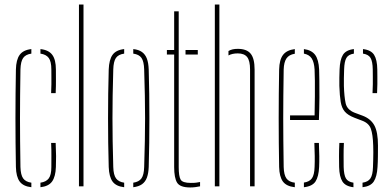

<svg xmlns="http://www.w3.org/2000/svg" viewBox="-20 -820 1726 845"><path d="M50 -85Q49 -138.5 48.5 -192.2Q48 -246 48 -299.5Q48 -353 48.5 -406.8Q49 -460.5 50 -514Q51 -557 66.5 -578.5Q82 -600 118 -604V-584Q93 -580.5 82 -565Q71 -549.5 70 -514Q69 -450.5 68.5 -399Q68 -347.5 68 -299.5Q68 -251.5 68.5 -200Q69 -148.5 70 -85Q71 -50 82 -34.8Q93 -19.5 118 -16V4Q82 0 66.5 -21.2Q51 -42.5 50 -85ZM158 4V-16Q183 -19.5 194.5 -34.8Q206 -50 206 -85Q206 -108.5 206.2 -134Q206.5 -159.5 205 -191H225Q226.5 -159 226.8 -133Q227 -107 226 -85Q224.5 -42.5 209.2 -21.2Q194 0 158 4ZM205 -410Q206 -431 206.2 -449Q206.5 -467 206.2 -483Q206 -499 206 -514Q206 -549.5 194.5 -565Q183 -580.5 158 -584V-604Q194.5 -600 210.2 -578.5Q226 -557 226 -514Q226 -493 226.2 -467.8Q226.5 -442.5 225 -410Z M327.5 0V-800H347.5V0Z M458.5 -85Q457 -138.5 456.2 -192.2Q455.5 -246 455.5 -299.5Q455.5 -353 456.2 -406.8Q457 -460.5 458.5 -514Q460 -557 475.2 -578.5Q490.5 -600 526.5 -604V-584Q501 -580.5 490.2 -565Q479.5 -549.5 478.5 -514Q476.5 -450.5 475.8 -399Q475 -347.5 475 -299.5Q475 -251.5 475.8 -200Q476.5 -148.5 478.5 -85Q479.5 -50 490.8 -34.8Q502 -19.5 526.5 -16V4Q490.5 0 475.2 -21.2Q460 -42.5 458.5 -85ZM566.5 4V-16Q591.5 -19.5 602.5 -34.8Q613.5 -50 614.5 -85Q616.5 -148.5 617.5 -200Q618.5 -251.5 618.5 -299.5Q618.5 -347.5 617.5 -399Q616.5 -450.5 614.5 -514Q613.5 -549.5 602.8 -565Q592 -580.5 566.5 -584V-604Q590.5 -601.5 605 -591Q619.5 -580.5 626.5 -561.8Q633.5 -543 634.5 -514Q636 -460.5 636.8 -406.8Q637.5 -353 637.5 -299.5Q637.5 -246 636.8 -192.2Q636 -138.5 634.5 -85Q633.5 -57 626.5 -38.2Q619.5 -19.5 605 -9.2Q590.5 1 566.5 4Z M714.5 -580V-600H746.5V-770H766.5V-85Q766.5 -44 775 -29.5Q783.5 -15 819.5 -15Q835.5 -15 842.8 -16Q850 -17 860.5 -19V0Q851 2 840 3.5Q829 5 817.5 5Q772.5 5 759.5 -16Q746.5 -37 746.5 -85V-580ZM796.5 -580V-600H850.5V-580Z M925.5 0V-800H945.5V0ZM1080.5 0V-514Q1080.5 -552.5 1067.8 -568.8Q1055 -585 1026.5 -585Q1002 -585 985.5 -576V-595.5Q994 -600.5 1004 -602.8Q1014 -605 1026.5 -605Q1065.5 -605 1083 -584Q1100.5 -563 1100.5 -514V0Z M1208.5 -85Q1207.5 -138.5 1207 -192.2Q1206.5 -246 1206.5 -299.5Q1206.5 -353 1207 -406.8Q1207.5 -460.5 1208.5 -514Q1209.5 -557 1225.5 -578.2Q1241.5 -599.5 1277.5 -604V-583.5Q1252 -579.5 1240.8 -563Q1229.5 -546.5 1228.5 -514Q1227.5 -450.5 1227 -399.2Q1226.5 -348 1226.5 -300.2Q1226.5 -252.5 1227 -200.8Q1227.5 -149 1228.5 -85Q1229.5 -50 1240.8 -34.5Q1252 -19 1277.5 -16V4Q1240.5 0 1225 -21.2Q1209.5 -42.5 1208.5 -85ZM1317.5 4V-16.5Q1342 -20 1352.8 -35.2Q1363.5 -50.5 1364.5 -85Q1365.5 -107.5 1365.2 -133.2Q1365 -159 1363.5 -191H1383.5Q1385 -159 1385.2 -133Q1385.5 -107 1384.5 -85Q1382.5 -42.5 1368.5 -21.2Q1354.5 0 1317.5 4ZM1256.5 -292V-312H1364.5Q1365.5 -356.5 1365.8 -395.5Q1366 -434.5 1365.8 -464.8Q1365.5 -495 1364.5 -514Q1362.5 -546.5 1351.8 -563Q1341 -579.5 1317.5 -584V-604Q1351.5 -599.5 1367 -578.5Q1382.5 -557.5 1384.5 -514Q1385 -496 1385.5 -465Q1386 -434 1385.8 -390.5Q1385.5 -347 1383.5 -292Z M1472.5 -85Q1472 -107 1472 -133Q1472 -159 1473.5 -191H1493.5Q1492 -159.5 1492.2 -134Q1492.5 -108.5 1492.5 -85Q1493.5 -50 1502.5 -34.8Q1511.5 -19.5 1535.5 -16V4Q1500.5 0 1487 -21.2Q1473.5 -42.5 1472.5 -85ZM1575.5 4V-16Q1600 -19.5 1610.2 -34.8Q1620.5 -50 1621.5 -85Q1622 -101 1622.5 -117.5Q1623 -134 1623 -149.8Q1623 -165.5 1622.5 -179Q1621 -228.5 1612.2 -253.2Q1603.5 -278 1573.5 -289L1539.5 -302Q1511 -313 1497.5 -328.8Q1484 -344.5 1479.5 -371.2Q1475 -398 1473.5 -442Q1473 -461.5 1473.5 -478Q1474 -494.5 1474.5 -514Q1476 -557 1489.2 -578.5Q1502.5 -600 1537.5 -604V-584Q1513.5 -580.5 1504.5 -565Q1495.5 -549.5 1494.5 -514Q1494 -493 1493.5 -476.5Q1493 -460 1493.5 -442Q1495 -394 1501.2 -365.5Q1507.5 -337 1540.5 -324L1575.5 -311Q1611.5 -297.5 1627.5 -268.2Q1643.5 -239 1643.5 -179Q1643.5 -157.5 1643.2 -132.2Q1643 -107 1641.5 -85Q1639 -42.5 1625 -21.2Q1611 0 1575.5 4ZM1619.5 -410Q1620.5 -431 1620.8 -449Q1621 -467 1620.8 -483Q1620.5 -499 1620.5 -514Q1620 -549.5 1610.8 -565Q1601.5 -580.5 1577.5 -584V-604Q1613 -600 1626.5 -578.5Q1640 -557 1640.5 -514Q1640.5 -500 1640.8 -484.2Q1641 -468.5 1640.8 -450Q1640.5 -431.5 1639.5 -410Z"/></svg>

Font: Big Shoulders Stencil Thin
Style: Regular
Weight: 100
Designer: Patric King
Foundry: XO Type Co
Version: Version 2.001